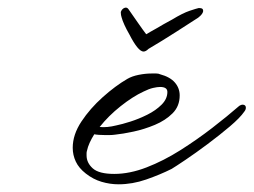

<svg xmlns="http://www.w3.org/2000/svg" viewBox="-20 -477 659 499"><path d="M288 2Q266 2 244 -4.5Q222 -11 203 -26Q185 -40 177 -57Q169 -74 169 -93Q169 -127 191.5 -161Q214 -195 247 -224.5Q280 -254 311 -272Q323 -279 340.5 -282.5Q358 -286 374 -286Q380 -286 386 -286Q392 -286 396 -284Q422 -277 434.5 -262.5Q447 -248 447 -229Q447 -201 428.5 -182.5Q410 -164 382.5 -152.5Q355 -141 327 -135Q299 -129 279 -127Q272 -126 265.5 -126Q259 -126 252 -126Q245 -126 237.5 -126.5Q230 -127 225 -128Q218 -117 213 -106Q208 -95 206 -85Q205 -82 205 -79Q205 -76 205 -73Q205 -54 221 -39.5Q237 -25 277 -25Q317 -25 361 -42Q405 -59 448.5 -86.5Q492 -114 531.5 -144.5Q571 -175 602 -202Q607 -205 610 -205Q619 -205 619 -197Q619 -192 615 -187Q604 -171 577.5 -148.5Q551 -126 519.5 -102.5Q488 -79 462 -61.5Q436 -44 426 -38Q396 -23 360 -10.5Q324 2 288 2ZM239 -147Q258 -145 282 -151Q297 -154 319 -161Q341 -168 363 -179Q385 -190 400 -205Q415 -220 415 -238Q415 -251 396 -251Q389 -251 378 -248.5Q367 -246 353 -239Q325 -226 293.5 -201Q262 -176 239 -147ZM366 -350Q359 -343 353 -343Q339 -343 316 -388Q309 -400 303.5 -412Q298 -424 296 -432Q294 -438 294 -444V-446Q297 -454 303.5 -456.5Q310 -459 314 -453Q323 -440 338 -418.5Q353 -397 360 -388Q365 -391 372 -395Q379 -399 388 -404Q396 -409 406 -414.5Q416 -420 427 -426Q455 -443 473 -449Q491 -455 496 -456H499Q508 -456 508 -449Q508 -441 495 -431Q475 -418 437.5 -394Q400 -370 366 -350Z"/></svg>

Font: WindSong Medium
Style: Regular
Weight: 500
Designer: Robert E. Leuschke
Foundry: Robert E. Leuschke
Version: Version 1.010; ttfautohint (v1.8.3)